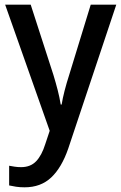

<svg xmlns="http://www.w3.org/2000/svg" viewBox="-20 -559 517 819"><path d="M2 -539H111L208 -239Q218 -206 226 -175Q234 -144 239 -113H243Q247 -139 255.5 -172Q264 -205 275 -239L367 -539H476L271 75Q243 156 198.5 198Q154 240 85 240Q65 240 48.5 237.5Q32 235 19 232V148Q29 150 42.5 152Q56 154 70 154Q110 154 134 129Q158 104 173 56L192 -1Z"/></svg>

Font: Noto Sans Telugu SemiCondensed Medium
Style: Regular
Weight: 500
Width: 4
Designer: Jelle Bosma - Monotype Design Team
Foundry: Monotype Imaging Inc.
Version: Version 2.005; ttfautohint (v1.8.4.7-5d5b)